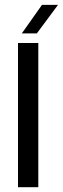

<svg xmlns="http://www.w3.org/2000/svg" viewBox="-20 -779 261 799"><path d="M54.9 0V-600H139.4V0ZM70.8 -640 154.7 -758.7H221.4L133.3 -640Z"/></svg>

Font: Big Shoulders Text SC Thin
Style: Regular
Weight: 100
Designer: Patric King
Foundry: XO Type Co
Version: Version 2.002